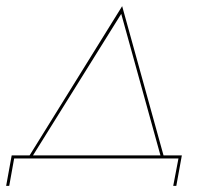

<svg xmlns="http://www.w3.org/2000/svg" viewBox="-24 -515 680 624"><path d="M82 -8H71L373 -495L508 -8H498L370 -470ZM22 0 6 89H-4L14 -10H567L549 89H539L556 0Z"/></svg>

Font: Jost Thin
Style: Italic
Weight: 200
Italic angle: -5°
Version: Version 3.710